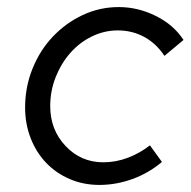

<svg xmlns="http://www.w3.org/2000/svg" viewBox="-20 -514 539 543"><path d="M272 -55Q308 -55 342 -68Q376 -81 404 -103L438 -56Q400 -24 354 -7.5Q308 9 261 9Q216 9 177.5 -7.5Q139 -24 111 -53Q83 -82 67 -122.5Q51 -163 51 -210Q51 -268 72 -320Q93 -372 129.5 -410.5Q166 -449 214 -471.5Q262 -494 316 -494Q370 -494 420.5 -469Q471 -444 499 -401L445 -356Q422 -391 388 -409.5Q354 -428 313 -428Q275 -428 240 -411Q205 -394 179 -364.5Q153 -335 137.5 -296Q122 -257 122 -214Q122 -147 165.5 -101Q209 -55 272 -55Z"/></svg>

Font: Red Hat Text
Style: Italic
Weight: 400
Italic angle: -12°
Designer: Pentagram / MCKL
Foundry: Pentagram / MCKL
Version: Version 1.005; Red Hat Text Italic